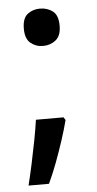

<svg xmlns="http://www.w3.org/2000/svg" viewBox="-51 -584 376 748"><g transform="rotate(-5 137.0 -210.5)"><path d="M196 -111Q187 -76 173 -33Q159 10 143 52.5Q127 95 110 131H30Q40 91 49.5 46.5Q59 2 67.5 -42Q76 -86 81 -122H189ZM65 -479Q65 -520 85.5 -536Q106 -552 134 -552Q163 -552 184 -536Q205 -520 205 -479Q205 -440 184 -423Q163 -406 134 -406Q106 -406 85.5 -423Q65 -440 65 -479Z"/></g></svg>

Font: Noto Sans Syriac Eastern Medium
Style: Regular
Weight: 500
Designer: Patrick Giasson and the Monotype Design Team
Foundry: Monotype Imaging Inc.
Version: Version 3.001